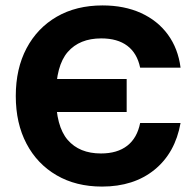

<svg xmlns="http://www.w3.org/2000/svg" viewBox="-20 -680 719 708"><path d="M138.3 -388.7V-266.9H447.1V-388.7ZM38.2 -326Q38.2 -225.1 77.7 -150.2Q117.1 -75.3 188.7 -33.7Q260.2 8 356.1 8Q473.4 8 549.8 -54.1Q626.1 -116.1 645.8 -226.5H496.8Q485.9 -171.3 449.3 -142.7Q412.7 -114.1 352.3 -114.1Q272.7 -114.1 229.5 -164.2Q186.3 -214.4 186.3 -326.3Q186.3 -438.1 229.8 -488.3Q273.4 -538.4 353.3 -538.4Q413.4 -538.4 449.5 -511.1Q485.7 -483.8 496.8 -430.5H645.8Q636.8 -500.9 599.1 -552.5Q561.3 -604.1 499.7 -632.1Q438.1 -660 358.1 -660Q261.4 -660 189.5 -618.5Q117.7 -577 77.9 -502Q38.2 -427 38.2 -326Z"/></svg>

Font: Overused Grotesk Light
Style: Regular
Weight: 300
Designer: RandomMaerks
Version: Version 0.005